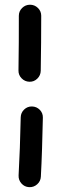

<svg xmlns="http://www.w3.org/2000/svg" viewBox="-20 -730 249 796"><path d="M104.5 -710.4Q123.5 -710.4 137.2 -697Q150.9 -683.6 150.9 -664.6Q150.9 -611.3 150.4 -553.7Q149.9 -496.1 148.9 -436.5Q148.4 -417.5 134.8 -404.1Q121.1 -390.6 102.1 -391.1Q83 -391.6 69.6 -405.3Q56.2 -418.9 56.6 -438Q57.6 -497.6 57.9 -554.7Q58.1 -611.8 58.1 -664.6Q58.1 -683.6 71.8 -697Q85.4 -710.4 104.5 -710.4ZM112.8 -288.6Q131.8 -288.1 145 -274.7Q158.2 -261.2 157.7 -242.2Q156.2 -175.8 154.3 -113.5Q152.3 -51.3 149.4 2.4Q148.4 21.5 134 34.2Q119.6 46.9 100.6 45.9Q81.5 44.9 68.8 30.5Q56.2 16.1 57.1 -2.9Q60.1 -56.2 62.3 -116.9Q64.5 -177.7 65.9 -243.7Q66.4 -262.7 80.1 -275.9Q93.8 -289.1 112.8 -288.6Z"/></svg>

Font: Mikhak Medium
Style: Regular
Weight: 500
Designer: Amin Abedi
Version: Version 3.3